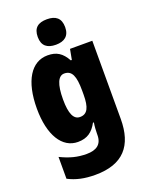

<svg xmlns="http://www.w3.org/2000/svg" viewBox="-182 -933 925 1198"><g transform="rotate(-20 280.0 -334.0)"><path d="M284 -842C225 -842 193 -817 193 -757C193 -698 227 -673 284 -673C340 -673 375 -698 375 -757C375 -817 342 -842 284 -842ZM211 -629C102 -629 35 -522 35 -339C35 -162 102 -56 206 -56C269 -56 305 -84 334 -137H340C336 -115 334 -83 334 -63V-56C334 7 296 33 231 33C171 33 120 20 59 -10V135C111 162 166 174 238 174C423 174 505 77 505 -100V-619H357L344 -550H337C306 -606 270 -629 211 -629ZM270 -487C321 -487 339 -444 339 -349V-322C339 -237 320 -198 271 -198C229 -198 208 -242 208 -337C208 -438 230 -487 270 -487Z"/></g></svg>

Font: Noto Sans Malayalam UI Condensed Black
Style: Regular
Weight: 900
Width: 3
Designer: Jelle Bosma - Monotype Design Team
Foundry: Monotype Imaging Inc.
Version: Version 2.104